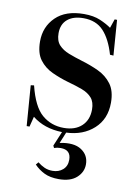

<svg xmlns="http://www.w3.org/2000/svg" viewBox="-85 -586 623 868"><g transform="rotate(10 226.0 -151.5)"><path d="M246 226Q206 226 179.5 213Q153 200 133 179L143 167Q158 179 174.5 186.5Q191 194 212 194Q240 194 259 177.5Q278 161 278 132Q278 86 231 86Q215 86 201 91L196 81L224 14Q142 12 87 -32L75 15H62L48 -170L63 -172Q86 -78 128 -42Q170 -6 228 -6Q280 -6 310 -34Q340 -62 340 -110Q340 -144 323.5 -163Q307 -182 277.5 -193Q248 -204 211 -214Q173 -225 137 -241.5Q101 -258 78 -288.5Q55 -319 55 -373Q55 -440 100.5 -484.5Q146 -529 230 -529Q274 -529 304.5 -516Q335 -503 356 -488L370 -529H381L393 -367L377 -368Q357 -437 323 -473.5Q289 -510 231 -510Q184 -510 157.5 -487.5Q131 -465 131 -424Q131 -389 148.5 -370Q166 -351 194.5 -340Q223 -329 256 -319Q297 -307 334.5 -289.5Q372 -272 395.5 -240.5Q419 -209 419 -155Q419 -80 369.5 -35Q320 10 243 13L222 64Q286 51 321 74Q356 97 356 139Q356 175 327.5 200.5Q299 226 246 226Z"/></g></svg>

Font: Literata 72pt Medium
Style: Regular
Weight: 500
Designer: Latin by Veronika Burian and Jose Scaglione. Greek by Irene Vlachou. Cyrillic by Vera Evstafieva.
Foundry: TypeTogether
Version: Version 3.002